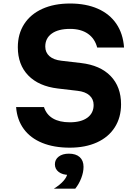

<svg xmlns="http://www.w3.org/2000/svg" viewBox="-20 -839 790 1115"><path d="M385.3 -128.8Q450.8 -128.8 487.3 -155.4Q523.7 -182.1 523.7 -229.3Q523.7 -263.5 499.4 -285.1Q475.2 -306.7 429.9 -311.7L316.1 -325Q204.8 -338.3 144.2 -400.8Q83.5 -463.2 83.5 -564.8Q83.5 -642.1 120.5 -699.4Q157.5 -756.7 225.8 -787.6Q294.1 -818.6 386.7 -818.6Q479.5 -818.6 548.2 -788.3Q616.8 -758 655.8 -700.7Q694.7 -643.4 700.4 -562.9H544.4Q530.7 -615.3 490.2 -643.3Q449.8 -671.2 386.7 -671.2Q318.5 -671.2 280.7 -644.1Q242.9 -616.9 242.9 -568.7Q242.9 -534.5 267.1 -512.9Q291.4 -491.3 336.6 -486.3L450.5 -473Q562.1 -460 622.6 -397.4Q683 -334.8 683 -233.2Q683 -156.9 646.7 -99.8Q610.4 -42.7 543 -12Q475.5 18.6 385.3 18.6Q293.4 18.6 225.1 -9.2Q156.8 -37 118 -90Q79.2 -142.9 73.5 -217.1H235.5Q249.2 -173.7 287.3 -151.2Q325.5 -128.8 385.3 -128.8ZM298.8 115Q298.8 87.4 320.9 70.4Q343 53.4 379.9 53.4Q416.9 53.4 439 70.4Q461.1 87.4 461.1 115Q461.1 142.6 439 159.6Q416.9 176.6 379.9 176.6Q343 176.6 320.9 159.6Q298.8 142.6 298.8 115ZM370.7 168.6 379.9 53.4Q420.9 53.4 443 73.4Q465.1 93.4 465.1 130Q465.1 161 451.9 195.3Q438.8 229.5 417.1 256.6H292.8Q326.5 236.2 348 212.2Q369.4 188.2 370.7 168.6Z"/></svg>

Font: Martian Mono VF sWd Rg
Style: Regular
Weight: 400
Width: 6
Monospace: yes
Designer: Roman Shamin
Foundry: Evil Martians
Version: Version 1.100